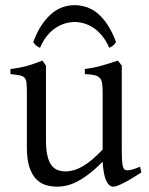

<svg xmlns="http://www.w3.org/2000/svg" viewBox="-20 -701 570 736"><path d="M522 -40Q503.9 -28.3 487.3 -18.3Q470.7 -8.3 456.5 -1Q442.4 6.3 431.6 10.5Q420.9 14.6 415 14.6Q397.9 14.6 387.2 -8.1Q376.5 -30.8 373.5 -81.1Q343.3 -50.8 318.1 -32Q293 -13.2 271.7 -2.9Q250.5 7.3 232.7 11Q214.8 14.6 199.2 14.6Q176.3 14.6 155.3 8.3Q134.3 2 118.2 -14.9Q102.1 -31.7 92.5 -61Q83 -90.3 83 -136.2V-347.2Q83 -370.6 81.5 -383.5Q80.1 -396.5 74 -403.1Q67.9 -409.7 55.2 -412.1Q42.5 -414.6 20 -417V-436.5Q37.6 -438.5 53 -441.4Q68.4 -444.3 82.8 -448.2Q97.2 -452.1 111.8 -457.3Q126.5 -462.4 142.6 -468.8L156.2 -449.7V-163.1Q156.2 -128.9 161.4 -106Q166.5 -83 176 -69.3Q185.5 -55.7 199.5 -49.8Q213.4 -43.9 231 -43.9Q246.6 -43.9 262.9 -48.6Q279.3 -53.2 296.6 -63.2Q314 -73.2 333 -89.1Q352.1 -105 373.5 -127.9V-347.2Q373.5 -369.1 371.3 -382.3Q369.1 -395.5 361.8 -402.8Q354.5 -410.2 341.1 -413.1Q327.6 -416 305.2 -417V-436.5Q340.3 -440.9 372.6 -450.2Q404.8 -459.5 432.1 -468.8L446.8 -449.7V-124Q446.8 -93.8 449 -74.7Q451.2 -55.7 458 -50.8Q463.9 -46.9 478 -49.1Q492.2 -51.3 517.1 -62L522 -40ZM107.4 -539.6Q122.1 -579.1 140.4 -606Q158.7 -632.8 179 -649.7Q199.2 -666.5 221.2 -673.8Q243.2 -681.2 265.1 -681.2Q289.1 -681.2 311.5 -673.8Q334 -666.5 354.2 -649.7Q374.5 -632.8 392.3 -606Q410.2 -579.1 424.8 -539.6Q418.9 -530.8 413.1 -526.1Q407.2 -521.5 398.9 -517.6Q386.7 -545.4 370.8 -564.5Q355 -583.5 337.4 -595Q319.8 -606.4 301.5 -611.6Q283.2 -616.7 267.1 -616.7Q250 -616.7 231.2 -611.6Q212.4 -606.4 194.6 -595Q176.8 -583.5 160.9 -564.5Q145 -545.4 133.3 -517.6Q125 -521.5 119.1 -526.1Q113.3 -530.8 107.4 -539.6Z"/></svg>

Font: Gentium
Style: Regular
Weight: 400
Designer: J. Victor Gaultney
Version: Version 1.03; 2011; OFL 1.1 release